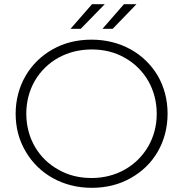

<svg xmlns="http://www.w3.org/2000/svg" viewBox="-20 -895 878 920"><path d="M55 -350C55 -283 71 -223 103 -169C166 -61 282 5 419 5C488 5 550 -10 605 -41C716 -102 783 -215 783 -350C783 -417 767 -478 736 -532C672 -640 556 -705 419 -705C350 -705 288 -690 233 -659C122 -597 55 -483 55 -350ZM106 -350C106 -408 120 -461 147 -508C202 -602 302 -658 419 -658C478 -658 531 -645 578 -618C673 -565 731 -466 731 -350C731 -292 717 -240 690 -193C635 -99 536 -42 419 -42C360 -42 307 -55 260 -82C164 -135 106 -234 106 -350ZM318 -757H367L482 -875H421ZM471 -757H520L634 -875H574Z"/></svg>

Font: Montserrat Light
Style: Regular
Weight: 300
Designer: Julieta Ulanovsky
Foundry: Julieta Ulanovsky
Version: Version 7.200